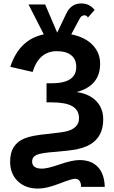

<svg xmlns="http://www.w3.org/2000/svg" viewBox="-20 -890 666 1118"><path d="M167 50Q167 92 225 92Q256 92 328.5 67Q401 42 443 42Q512 42 550 82.5Q588 123 590 198H452Q452 151 416 151Q398 151 324.5 179.5Q251 208 202 208Q128 208 83.5 165Q39 122 39 52Q39 -1 60 -34Q83 -68 123 -84Q165 -102 267 -111Q345 -119 374 -127Q440 -147 440 -201Q440 -249 401 -271.5Q362 -294 280 -294H251V-405H280Q424 -405 424 -500Q424 -545 394.5 -568.5Q365 -592 311 -592Q207 -592 170 -471L40 -501Q92 -660 235 -690L146 -864H243L313 -700L365 -809Q393 -870 453 -870Q501 -870 531 -832L492 -788Q485 -801 471 -801Q454 -801 442 -778L395 -690Q475 -674 519 -628.5Q563 -583 563 -519Q563 -390 426 -354Q499 -344 540 -302Q581 -260 581 -195Q581 -116 535 -72Q516 -53 486 -39Q459 -28 425 -20Q387 -13 305 -6Q218 0 193 12Q167 24 167 50Z"/></svg>

Font: Libra Sans
Style: Bold
Weight: 700
Foundry: Context Ltd
Version: Version 1.000